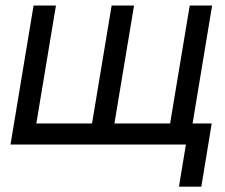

<svg xmlns="http://www.w3.org/2000/svg" viewBox="-20 -536 835 712"><path d="M104.5 -515.6H187.5L114.7 -78.1H321.3L394 -515.6H477.1L404.3 -78.1H610.8L683.6 -515.6H766.6L681.2 0H19ZM643.6 156.2 669.4 0H633.3L646 -78.1H765.1L726.6 156.2Z"/></svg>

Font: Inter Display
Style: Italic
Weight: 400
Italic angle: -9.39999°
Designer: Rasmus Andersson
Foundry: rsms
Version: Version 4.000;git-a52131595